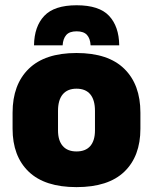

<svg xmlns="http://www.w3.org/2000/svg" viewBox="-20 -714 596 748"><path d="M278 15Q154.5 15 91.8 -45.2Q29 -105.5 29 -212.5V-275Q29 -384.5 92 -446Q155 -507.5 278 -507.5Q401.5 -507.5 464.2 -446Q527 -384.5 527 -275V-212.5Q527 -105.5 464.5 -45.2Q402 15 278 15ZM278 -124Q313.5 -124 331.8 -145.2Q350 -166.5 350 -206V-282Q350 -324.5 331.8 -346.5Q313.5 -368.5 278 -368.5Q243 -368.5 224.5 -346.5Q206 -324.5 206 -282V-206Q206 -166.5 224.5 -145.2Q243 -124 278 -124ZM278.5 -693.5Q366.5 -693.5 405 -652.2Q443.5 -611 444.5 -537.5H333Q331.5 -564 318.8 -578Q306 -592 278.5 -592Q250.5 -592 238 -577.5Q225.5 -563 224 -537.5H112.5Q113.5 -611 152.5 -652.2Q191.5 -693.5 278.5 -693.5Z"/></svg>

Font: Anek Latin Medium ExtraBold
Style: Regular
Weight: 800
Version: Version 1.003